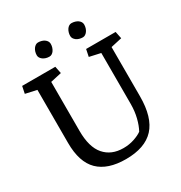

<svg xmlns="http://www.w3.org/2000/svg" viewBox="-194 -970 1051 1117"><g transform="rotate(-30 331.5 -411.0)"><path d="M175.8 -266.6Q175.8 -157.7 221.7 -105Q267.6 -52.2 348.1 -52.2Q386.7 -52.2 420.4 -63.5Q454.1 -74.7 474.1 -89.4Q490.7 -119.6 501.5 -162.6Q512.2 -205.6 512.2 -254.4V-596.2L437.5 -612.8L447.3 -660.6H645.5L655.3 -612.8L581.1 -596.2V-265.6Q581.1 -123.5 519 -56.4Q457 10.7 328.6 10.7Q207 10.7 145 -50Q83 -110.8 83 -239.7V-596.2L7.8 -612.8L17.6 -660.6H240.2L250 -612.8L175.8 -596.2ZM180.2 -772Q180.2 -784.2 183.6 -795.4Q187 -806.6 193.1 -815.2Q199.2 -823.7 207 -828.6Q214.8 -833.5 223.6 -833.5Q236.3 -833.5 247.6 -830.1Q258.8 -826.7 266.8 -820.8Q274.9 -814.9 279.5 -806.9Q284.2 -798.8 284.2 -789.6Q284.2 -777.3 280.8 -766.4Q277.3 -755.4 271.5 -746.8Q265.6 -738.3 257.8 -733.4Q250 -728.5 241.2 -728.5Q228.5 -728.5 217.3 -731.9Q206.1 -735.4 197.8 -741.5Q189.5 -747.6 184.8 -755.4Q180.2 -763.2 180.2 -772ZM404.8 -772Q404.8 -784.2 408.2 -795.4Q411.6 -806.6 417.5 -815.2Q423.3 -823.7 431.2 -828.6Q439 -833.5 447.8 -833.5Q460.4 -833.5 471.7 -830.1Q482.9 -826.7 491.2 -820.8Q499.5 -814.9 504.2 -806.9Q508.8 -798.8 508.8 -789.6Q508.8 -777.3 505.4 -766.4Q502 -755.4 495.8 -746.8Q489.7 -738.3 481.9 -733.4Q474.1 -728.5 465.3 -728.5Q452.6 -728.5 441.4 -731.9Q430.2 -735.4 422.1 -741.5Q414.1 -747.6 409.4 -755.4Q404.8 -763.2 404.8 -772Z"/></g></svg>

Font: Noticia Text
Style: Regular
Weight: 400
Designer: JM Sole
Foundry: JM Sole
Version: Version 1.003